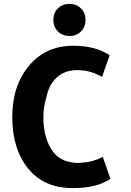

<svg xmlns="http://www.w3.org/2000/svg" viewBox="-20 -946 671 986"><path d="M547 -28Q479 20 353 20Q206 20 124.5 -80.5Q43 -181 43 -345Q43 -506 129 -608.5Q215 -711 356 -711Q473 -711 543 -662L504 -551Q445 -586 376 -586Q314 -586 272.5 -549Q231 -512 218 -445Q201 -395 203 -325Q207 -241 241 -183.5Q275 -126 339 -114Q370 -107 396 -110Q455 -113 508 -140ZM395.5 -784Q372 -761 337 -761Q302 -761 278 -784Q254 -807 254 -844Q254 -881 278 -903.5Q302 -926 337 -926Q372 -926 395.5 -903.5Q419 -881 419 -844Q419 -807 395.5 -784Z"/></svg>

Font: Repo
Style: Bold
Weight: 700
Designer: Stefan Peev
Foundry: Context Ltd
Version: Version 001.000